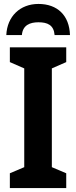

<svg xmlns="http://www.w3.org/2000/svg" viewBox="-20 -954 386 974"><path d="M175 -934C82 -934 16 -871 12 -776H91C95 -827 133 -841 175 -841C221 -841 253 -827 257 -776H335C332 -876 271 -934 175 -934ZM316 0V-75L243 -106V-607L316 -639V-714H30V-639L103 -607V-106L30 -75V0Z"/></svg>

Font: Noto Sans Display SemiCondensed
Style: Bold
Weight: 700
Width: 4
Designer: Monotype Design Team
Foundry: Monotype Imaging Inc.
Version: Version 1.900